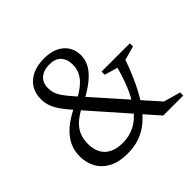

<svg xmlns="http://www.w3.org/2000/svg" viewBox="-169 -866 1056 1056"><g transform="rotate(-45 358.5 -338.0)"><path d="M291.5 -363 258.5 -348Q215 -325.5 189.2 -300.8Q163.5 -276 152.2 -247Q141 -218 141 -182.5Q141 -139.5 157.5 -110Q174 -80.5 205.5 -65.5Q237 -50.5 282 -50.5Q329.5 -50.5 372.8 -71.5Q416 -92.5 454.5 -142.5L468 -162Q492 -198 513 -247.8Q534 -297.5 552 -364L475.5 -386.5V-411H695.5V-386.5L614 -364Q586 -285 557.2 -225.8Q528.5 -166.5 498.5 -123.5L486 -107.5Q452.5 -64 416.2 -38.2Q380 -12.5 341 -1.2Q302 10 258 10Q192.5 10 148.8 -13Q105 -36 82.8 -76Q60.5 -116 60.5 -167Q60.5 -209.5 78.2 -247.5Q96 -285.5 135.8 -319.8Q175.5 -354 241.5 -384.5L272.5 -398.5Q338 -434 364.5 -470.2Q391 -506.5 391 -550Q391 -592 368.2 -617Q345.5 -642 299 -642Q256.5 -642 229.5 -619.8Q202.5 -597.5 202.5 -555Q202.5 -534.5 208.2 -516.2Q214 -498 227.8 -477.8Q241.5 -457.5 266 -429.5L601.5 -52L700 -24V0H544.5L218.5 -370.5Q184 -409.5 165.2 -438.2Q146.5 -467 139.2 -491.2Q132 -515.5 132 -540.5Q132 -584.5 152.5 -617.2Q173 -650 211.2 -668Q249.5 -686 303 -686Q355.5 -686 390 -668.2Q424.5 -650.5 442 -621.2Q459.5 -592 459.5 -556Q459.5 -531.5 451.2 -508Q443 -484.5 423.8 -460.8Q404.5 -437 372 -412.8Q339.5 -388.5 291.5 -363Z"/></g></svg>

Font: Newsreader 16pt 16pt
Style: Regular
Weight: 400
Version: Version 1.003